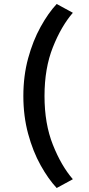

<svg xmlns="http://www.w3.org/2000/svg" viewBox="-20 -776 444 962"><path d="M97 -295Q97 -396 121 -484Q145 -572 183.5 -641.5Q222 -711 264 -756L345 -712Q287 -645 245 -539.5Q203 -434 203 -295Q203 -156 245 -50.5Q287 55 345 122L264 166Q222 121 183.5 52Q145 -17 121 -105.5Q97 -194 97 -295Z"/></svg>

Font: Reem Kufi Ink
Style: Regular
Weight: 400
Designer: Khaled Hosny
Version: Version 1.7